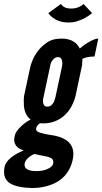

<svg xmlns="http://www.w3.org/2000/svg" viewBox="-36 -749 514 965"><path d="M427 -683C406 -666 383 -652 354 -643C341 -638 325 -636 307 -636C272 -636 247 -647 231 -659C221 -666 213 -674 207 -683L270 -729C283 -710 303 -706 322 -706C341 -706 354 -710 367 -717C373 -720 379 -724 384 -729ZM343 -264C316 -165 245 -129 184 -129H175C170 -129 167 -129 165 -130C154 -122 148 -114 146 -105C143 -93 151 -86 166 -82C181 -77 197 -74 216 -71C247 -67 279 -59 303 -40C326 -21 340 8 329 56C317 109 287 145 250 166C213 187 167 196 126 196C78 195 39 188 14 172C-11 156 -21 130 -13 90C-9 71 3 56 22 41C41 26 62 16 83 7C52 -2 27 -23 38 -66C41 -82 53 -98 69 -113C84 -128 101 -140 118 -148C93 -167 85 -197 84 -222C83 -239 83 -254 85 -267L117 -416C132 -467 156 -504 197 -533C216 -548 242 -555 274 -555C325 -555 352 -532 365 -505C373 -512 387 -524 406 -535C425 -546 442 -555 458 -555L439 -465C412 -465 391 -460 378 -453V-440C377 -435 376 -431 377 -429C377 -428 377 -426 377 -424C376 -422 376 -420 376 -419ZM275 -412C279 -429 278 -443 272 -454C269 -459 263 -462 255 -462C239 -462 229 -449 222 -437C219 -430 216 -421 215 -412L183 -262C178 -245 179 -231 185 -221C188 -216 194 -213 202 -213C219 -213 228 -225 235 -237C238 -245 241 -253 243 -262ZM135 25C112 37 92 52 88 73C84 94 99 111 146 111C163 111 183 109 199 102C215 95 228 87 231 74C235 55 226 47 213 42C206 39 197 37 185 35Z"/></svg>

Font: League Gothic Italic
Style: Regular
Weight: 400
Designer: Tyler Finck
Foundry: The League of Moveable Type
Version: Version 1.001;PS 001.001;hotconv 1.0.56;makeotf.lib2.0.21325